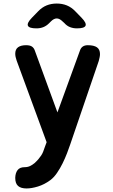

<svg xmlns="http://www.w3.org/2000/svg" viewBox="-20 -805 640 1083"><path d="M431 -520Q436 -535 447 -542.5Q458 -550 475 -550Q510 -550 527 -538Q544 -526 544 -500Q544 -492 542 -482Q540 -472 537 -461L376 10Q369 31 358 59.5Q347 88 333 116.5Q319 145 301.5 170.5Q284 196 264 211Q230 236 194 247Q158 258 130 258Q98 258 82 244Q66 230 66 199V197Q67 170 79.5 154Q92 138 119 138Q136 138 149.5 131.5Q163 125 175 115Q188 103 196.5 93Q205 83 212 72.5Q219 62 223.5 50.5Q228 39 233 24L243 -3L74 -463Q70 -474 68 -484Q66 -494 66 -502Q66 -527 82 -538.5Q98 -550 127 -550Q149 -550 160 -542.5Q171 -535 176 -521L304 -171ZM186 -645Q144 -645 137.5 -660Q131 -675 160 -705L195 -741Q217 -764 243 -774.5Q269 -785 300 -785Q331 -785 357 -774.5Q383 -764 405 -741L440 -705Q469 -675 462.5 -660Q456 -645 414 -645Q393 -645 375 -652Q357 -659 343 -675L333 -684Q316 -701 300 -701Q284 -701 267 -684L257 -674Q242 -659 224.5 -652Q207 -645 186 -645Z"/></svg>

Font: Maple Mono
Style: Bold
Weight: 700
Monospace: yes
Designer: subframe7536
Version: Version 7.200